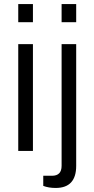

<svg xmlns="http://www.w3.org/2000/svg" viewBox="-20 -743 463 945"><path d="M69.8 -633.8V-723.1H142.1V-633.8ZM283.2 -633.8V-723.1H355V-633.8ZM69.8 0V-525.9H142.1V0ZM253.9 182.1Q219.2 182.1 192.9 171.9V122.1H235.8Q283.2 122.1 283.2 73.2V-525.9H355V73.2Q355 182.1 253.9 182.1Z"/></svg>

Font: Archivo Light
Style: Regular
Weight: 300
Designer: Hector Gatti
Foundry: Omnibus-Type
Version: Version 2.001